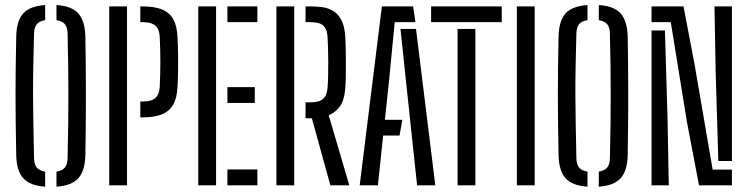

<svg xmlns="http://www.w3.org/2000/svg" viewBox="-20 -721 2918 747"><path d="M155.7 5.3Q96.2 1.2 70.4 -27.5Q44.7 -56.2 43.2 -116.2Q41.8 -183.6 41.1 -240.7Q40.4 -297.7 40.4 -350.9Q40.4 -404.1 41.1 -459.7Q41.8 -515.4 43.2 -580.4Q44.7 -640.3 70.6 -669Q96.6 -697.6 155.7 -701.3V-642.7Q133.5 -639.1 123.3 -627.2Q113.1 -615.2 112.5 -591.5Q110.5 -522.5 109.5 -464.3Q108.4 -406.2 108.6 -350.8Q108.8 -295.5 109.9 -236Q110.9 -176.5 112.5 -104.7Q113.1 -80.8 123.3 -68.8Q133.5 -56.9 155.7 -53.3ZM199.7 5.3V-53.3Q222 -56.9 232.2 -68.9Q242.4 -80.9 242.9 -104.9Q244.6 -176.6 245.3 -236.1Q246.1 -295.5 246.1 -350.8Q246.1 -406.2 245.3 -464.3Q244.5 -522.4 242.9 -590.9Q242.4 -615.2 232.2 -627.2Q222 -639.1 199.7 -642.7V-701.3Q258.8 -697.6 284.5 -668.9Q310.2 -640.2 312.1 -580.2Q313.1 -528.4 313.5 -482.6Q313.8 -436.9 314.1 -393.9Q314.3 -350.9 314.1 -307.6Q313.8 -264.4 313.5 -217.3Q313.1 -170.1 312.1 -116.4Q310.6 -56.3 284.7 -27.5Q258.8 1.2 199.7 5.3Z M525.9 -264.3V-326.1H535.2Q569.3 -326.1 584.6 -339.9Q599.9 -353.8 601.4 -382.4Q603.9 -430.9 603.9 -480.3Q603.9 -529.6 601.4 -578.1Q599.9 -608.2 584.2 -621.5Q568.5 -634.8 536 -634.8H525.9V-696H536Q580.2 -696 609.4 -684.6Q638.5 -673.1 653.8 -646.7Q669 -620.3 670.7 -574.8Q672.5 -539.4 672.9 -508.7Q673.4 -478 672.9 -448.1Q672.5 -418.2 670.7 -385Q669 -339.9 653.5 -313.5Q637.9 -287 608.6 -275.6Q579.2 -264.3 535.2 -264.3ZM404.9 0V-696H474.2V0Z M751.4 0V-696H820.7V0ZM864.7 0V-61.6H981.3V0ZM864.7 -320.4V-382H971.3V-320.4ZM864.7 -634.8V-696H981.3V-634.8Z M1055.4 0V-696H1124.7V0ZM1339 0H1265.3L1193.3 -261H1168.7V-322.8H1188.1Q1205.3 -322.8 1219.4 -326.7Q1233.5 -330.6 1242.8 -342.7Q1252 -354.7 1254.3 -379.1Q1255.9 -396.4 1256.6 -424Q1257.3 -451.5 1257.1 -481.5Q1256.9 -511.6 1256.1 -537.6Q1255.3 -563.6 1254.3 -578.1Q1252.5 -602.8 1243.5 -614.8Q1234.4 -626.9 1220.4 -630.8Q1206.4 -634.8 1188.9 -634.8H1168.7V-696H1188.9Q1207.4 -696 1229.6 -693.7Q1251.7 -691.5 1272.3 -680.9Q1292.8 -670.3 1307 -645.3Q1321.2 -620.4 1323.6 -574.8Q1324.5 -560.8 1324.9 -536.8Q1325.4 -512.7 1325.6 -484.6Q1325.8 -456.4 1325.4 -429.1Q1325 -401.8 1323.6 -381.8Q1320.4 -330.6 1301.8 -306.2Q1283.2 -281.7 1258.9 -272.5Z M1379.4 0 1465.8 -696H1587.3L1596.3 -634.8H1515.7L1493.6 -406.7L1477.5 -255H1545.4L1534.5 -193.8H1470.7L1450.3 0ZM1602.7 0 1559.3 -407.4 1538.1 -608.5H1598.5L1673.6 0Z M1760.3 0V-608.5H1829.5V0ZM1657.3 -634.8V-696H1932.1V-634.8Z M1990.9 0V-696H2060.2V0Z M2265.7 5.3Q2206.2 1.2 2180.4 -27.5Q2154.7 -56.2 2153.2 -116.2Q2151.8 -183.6 2151.1 -240.7Q2150.4 -297.7 2150.4 -350.9Q2150.4 -404.1 2151.1 -459.7Q2151.8 -515.4 2153.2 -580.4Q2154.7 -640.3 2180.6 -669Q2206.6 -697.6 2265.7 -701.3V-642.7Q2243.5 -639.1 2233.3 -627.2Q2223.1 -615.2 2222.5 -591.5Q2220.5 -522.5 2219.5 -464.3Q2218.4 -406.2 2218.6 -350.8Q2218.8 -295.5 2219.9 -236Q2220.9 -176.5 2222.5 -104.7Q2223.1 -80.8 2233.3 -68.8Q2243.5 -56.9 2265.7 -53.3ZM2309.7 5.3V-53.3Q2332 -56.9 2342.2 -68.9Q2352.4 -80.9 2352.9 -104.9Q2354.6 -176.6 2355.3 -236.1Q2356.1 -295.5 2356.1 -350.8Q2356.1 -406.2 2355.3 -464.3Q2354.5 -522.4 2352.9 -590.9Q2352.4 -615.2 2342.2 -627.2Q2332 -639.1 2309.7 -642.7V-701.3Q2368.8 -697.6 2394.5 -668.9Q2420.2 -640.2 2422.1 -580.2Q2423.1 -528.4 2423.5 -482.6Q2423.8 -436.9 2424.1 -393.9Q2424.3 -350.9 2424.1 -307.6Q2423.8 -264.4 2423.5 -217.3Q2423.1 -170.1 2422.1 -116.4Q2420.6 -56.3 2394.7 -27.5Q2368.8 1.2 2309.7 5.3Z M2699.6 0 2652.6 -246.5 2589.7 -635H2514.9V-696H2639.3L2681.4 -475.6L2752.7 -61.2H2827.6V0ZM2514.9 0V-602.4H2567L2577.1 -261.6L2582 0ZM2774.7 -94.6 2764.4 -441.7 2759.8 -696H2827.6V-94.6Z"/></svg>

Font: Big Shoulders Stencil Display SC Thin
Style: Regular
Weight: 100
Designer: Patric King
Foundry: XO Type Co
Version: Version 2.001